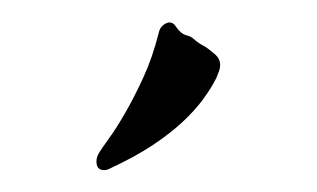

<svg xmlns="http://www.w3.org/2000/svg" viewBox="-20 -523 284 172"><path d="M172.9 -474.1Q177.2 -470.2 177.2 -464.8Q177.2 -461.9 176 -458.7Q174.8 -455.6 173.8 -453.1Q169.4 -444.3 162.1 -434.3Q154.8 -424.3 143.6 -413.8Q132.3 -403.3 116.5 -392.8Q100.6 -382.3 78.6 -372.1Q75.7 -370.6 73.2 -370.6Q66.4 -370.6 66.4 -378.4Q66.4 -382.3 68.8 -386.2Q70.8 -389.6 77.4 -398.7Q84 -407.7 92 -421.6Q100.1 -435.5 108.4 -453.6Q116.7 -471.7 122.1 -493.2Q123 -498 126.2 -500.5Q129.4 -502.9 131.8 -502.9Q135.3 -502.9 137.7 -499Q142.1 -492.7 146.7 -491.5Q151.4 -490.2 153.3 -488.3Q157.7 -484.4 161.6 -482.4Q165.5 -480.5 172.9 -474.1Z"/></svg>

Font: Engagement
Style: Regular
Weight: 400
Designer: Astigmatic (AOETI)
Foundry: Astigmatic (AOETI)
Version: Version 1.000